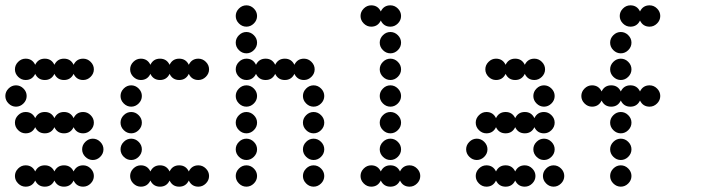

<svg xmlns="http://www.w3.org/2000/svg" viewBox="-20 -700 2632 720"><path d="M76 -80Q101 -80 112 -57Q123 -80 148 -80Q173 -80 184 -57Q195 -80 220 -80Q245 -80 256 -57Q267 -80 292 -80Q308 -80 320 -68Q332 -56 332 -40Q332 -24 320 -12Q308 0 292 0Q267 0 256 -23Q245 0 220 0Q195 0 184 -23Q173 0 148 0Q123 0 112 -23Q101 0 76 0Q60 0 48 -12Q36 -24 36 -40Q36 -56 48 -68Q60 -80 76 -80ZM300 -112Q288 -124 288 -140Q288 -156 300 -168Q312 -180 328 -180Q344 -180 356 -168Q368 -156 368 -140Q368 -124 356 -112Q344 -100 328 -100Q312 -100 300 -112ZM76 -280Q101 -280 112 -257Q123 -280 148 -280Q173 -280 184 -257Q195 -280 220 -280Q245 -280 256 -257Q267 -280 292 -280Q308 -280 320 -268Q332 -256 332 -240Q332 -224 320 -212Q308 -200 292 -200Q267 -200 256 -223Q245 -200 220 -200Q195 -200 184 -223Q173 -200 148 -200Q123 -200 112 -223Q101 -200 76 -200Q60 -200 48 -212Q36 -224 36 -240Q36 -256 48 -268Q60 -280 76 -280ZM12 -312Q0 -324 0 -340Q0 -356 12 -368Q24 -380 40 -380Q56 -380 68 -368Q80 -356 80 -340Q80 -324 68 -312Q56 -300 40 -300Q24 -300 12 -312ZM76 -480Q101 -480 112 -457Q123 -480 148 -480Q173 -480 184 -457Q195 -480 220 -480Q245 -480 256 -457Q267 -480 292 -480Q308 -480 320 -468Q332 -456 332 -440Q332 -424 320 -412Q308 -400 292 -400Q267 -400 256 -423Q245 -400 220 -400Q195 -400 184 -423Q173 -400 148 -400Q123 -400 112 -423Q101 -400 76 -400Q60 -400 48 -412Q36 -424 36 -440Q36 -456 48 -468Q60 -480 76 -480Z M508 -80Q533 -80 544 -57Q555 -80 580 -80Q605 -80 616 -57Q627 -80 652 -80Q677 -80 688 -57Q699 -80 724 -80Q740 -80 752 -68Q764 -56 764 -40Q764 -24 752 -12Q740 0 724 0Q699 0 688 -23Q677 0 652 0Q627 0 616 -23Q605 0 580 0Q555 0 544 -23Q533 0 508 0Q492 0 480 -12Q468 -24 468 -40Q468 -56 480 -68Q492 -80 508 -80ZM444 -112Q432 -124 432 -140Q432 -156 444 -168Q456 -180 472 -180Q488 -180 500 -168Q512 -156 512 -140Q512 -124 500 -112Q488 -100 472 -100Q456 -100 444 -112ZM444 -212Q432 -224 432 -240Q432 -256 444 -268Q456 -280 472 -280Q488 -280 500 -268Q512 -256 512 -240Q512 -224 500 -212Q488 -200 472 -200Q456 -200 444 -212ZM444 -312Q432 -324 432 -340Q432 -356 444 -368Q456 -380 472 -380Q488 -380 500 -368Q512 -356 512 -340Q512 -324 500 -312Q488 -300 472 -300Q456 -300 444 -312ZM508 -480Q533 -480 544 -457Q555 -480 580 -480Q605 -480 616 -457Q627 -480 652 -480Q677 -480 688 -457Q699 -480 724 -480Q740 -480 752 -468Q764 -456 764 -440Q764 -424 752 -412Q740 -400 724 -400Q699 -400 688 -423Q677 -400 652 -400Q627 -400 616 -423Q605 -400 580 -400Q555 -400 544 -423Q533 -400 508 -400Q492 -400 480 -412Q468 -424 468 -440Q468 -456 480 -468Q492 -480 508 -480Z M1128 -12Q1116 -24 1116 -40Q1116 -56 1128 -68Q1140 -80 1156 -80Q1172 -80 1184 -68Q1196 -56 1196 -40Q1196 -24 1184 -12Q1172 0 1156 0Q1140 0 1128 -12ZM876 -12Q864 -24 864 -40Q864 -56 876 -68Q888 -80 904 -80Q920 -80 932 -68Q944 -56 944 -40Q944 -24 932 -12Q920 0 904 0Q888 0 876 -12ZM1128 -112Q1116 -124 1116 -140Q1116 -156 1128 -168Q1140 -180 1156 -180Q1172 -180 1184 -168Q1196 -156 1196 -140Q1196 -124 1184 -112Q1172 -100 1156 -100Q1140 -100 1128 -112ZM876 -112Q864 -124 864 -140Q864 -156 876 -168Q888 -180 904 -180Q920 -180 932 -168Q944 -156 944 -140Q944 -124 932 -112Q920 -100 904 -100Q888 -100 876 -112ZM1128 -212Q1116 -224 1116 -240Q1116 -256 1128 -268Q1140 -280 1156 -280Q1172 -280 1184 -268Q1196 -256 1196 -240Q1196 -224 1184 -212Q1172 -200 1156 -200Q1140 -200 1128 -212ZM876 -212Q864 -224 864 -240Q864 -256 876 -268Q888 -280 904 -280Q920 -280 932 -268Q944 -256 944 -240Q944 -224 932 -212Q920 -200 904 -200Q888 -200 876 -212ZM1128 -312Q1116 -324 1116 -340Q1116 -356 1128 -368Q1140 -380 1156 -380Q1172 -380 1184 -368Q1196 -356 1196 -340Q1196 -324 1184 -312Q1172 -300 1156 -300Q1140 -300 1128 -312ZM876 -312Q864 -324 864 -340Q864 -356 876 -368Q888 -380 904 -380Q920 -380 932 -368Q944 -356 944 -340Q944 -324 932 -312Q920 -300 904 -300Q888 -300 876 -312ZM904 -480Q929 -480 940 -457Q951 -480 976 -480Q1001 -480 1012 -457Q1023 -480 1048 -480Q1073 -480 1084 -457Q1095 -480 1120 -480Q1136 -480 1148 -468Q1160 -456 1160 -440Q1160 -424 1148 -412Q1136 -400 1120 -400Q1095 -400 1084 -423Q1073 -400 1048 -400Q1023 -400 1012 -423Q1001 -400 976 -400Q951 -400 940 -423Q929 -400 904 -400Q888 -400 876 -412Q864 -424 864 -440Q864 -456 876 -468Q888 -480 904 -480ZM876 -512Q864 -524 864 -540Q864 -556 876 -568Q888 -580 904 -580Q920 -580 932 -568Q944 -556 944 -540Q944 -524 932 -512Q920 -500 904 -500Q888 -500 876 -512ZM876 -612Q864 -624 864 -640Q864 -656 876 -668Q888 -680 904 -680Q920 -680 932 -668Q944 -656 944 -640Q944 -624 932 -612Q920 -600 904 -600Q888 -600 876 -612Z M1372 -80Q1397 -80 1408 -57Q1419 -80 1444 -80Q1469 -80 1480 -57Q1491 -80 1516 -80Q1532 -80 1544 -68Q1556 -56 1556 -40Q1556 -24 1544 -12Q1532 0 1516 0Q1491 0 1480 -23Q1469 0 1444 0Q1419 0 1408 -23Q1397 0 1372 0Q1356 0 1344 -12Q1332 -24 1332 -40Q1332 -56 1344 -68Q1356 -80 1372 -80ZM1416 -112Q1404 -124 1404 -140Q1404 -156 1416 -168Q1428 -180 1444 -180Q1460 -180 1472 -168Q1484 -156 1484 -140Q1484 -124 1472 -112Q1460 -100 1444 -100Q1428 -100 1416 -112ZM1416 -212Q1404 -224 1404 -240Q1404 -256 1416 -268Q1428 -280 1444 -280Q1460 -280 1472 -268Q1484 -256 1484 -240Q1484 -224 1472 -212Q1460 -200 1444 -200Q1428 -200 1416 -212ZM1416 -312Q1404 -324 1404 -340Q1404 -356 1416 -368Q1428 -380 1444 -380Q1460 -380 1472 -368Q1484 -356 1484 -340Q1484 -324 1472 -312Q1460 -300 1444 -300Q1428 -300 1416 -312ZM1416 -412Q1404 -424 1404 -440Q1404 -456 1416 -468Q1428 -480 1444 -480Q1460 -480 1472 -468Q1484 -456 1484 -440Q1484 -424 1472 -412Q1460 -400 1444 -400Q1428 -400 1416 -412ZM1416 -512Q1404 -524 1404 -540Q1404 -556 1416 -568Q1428 -580 1444 -580Q1460 -580 1472 -568Q1484 -556 1484 -540Q1484 -524 1472 -512Q1460 -500 1444 -500Q1428 -500 1416 -512ZM1372 -680Q1397 -680 1408 -657Q1419 -680 1444 -680Q1460 -680 1472 -668Q1484 -656 1484 -640Q1484 -624 1472 -612Q1460 -600 1444 -600Q1419 -600 1408 -623Q1397 -600 1372 -600Q1356 -600 1344 -612Q1332 -624 1332 -640Q1332 -656 1344 -668Q1356 -680 1372 -680Z M2028 -12Q2016 -24 2016 -40Q2016 -56 2028 -68Q2040 -80 2056 -80Q2072 -80 2084 -68Q2096 -56 2096 -40Q2096 -24 2084 -12Q2072 0 2056 0Q2040 0 2028 -12ZM1804 -80Q1829 -80 1840 -57Q1851 -80 1876 -80Q1901 -80 1912 -57Q1923 -80 1948 -80Q1964 -80 1976 -68Q1988 -56 1988 -40Q1988 -24 1976 -12Q1964 0 1948 0Q1923 0 1912 -23Q1901 0 1876 0Q1851 0 1840 -23Q1829 0 1804 0Q1788 0 1776 -12Q1764 -24 1764 -40Q1764 -56 1776 -68Q1788 -80 1804 -80ZM1992 -112Q1980 -124 1980 -140Q1980 -156 1992 -168Q2004 -180 2020 -180Q2036 -180 2048 -168Q2060 -156 2060 -140Q2060 -124 2048 -112Q2036 -100 2020 -100Q2004 -100 1992 -112ZM1740 -112Q1728 -124 1728 -140Q1728 -156 1740 -168Q1752 -180 1768 -180Q1784 -180 1796 -168Q1808 -156 1808 -140Q1808 -124 1796 -112Q1784 -100 1768 -100Q1752 -100 1740 -112ZM1804 -280Q1829 -280 1840 -257Q1851 -280 1876 -280Q1901 -280 1912 -257Q1923 -280 1948 -280Q1973 -280 1984 -257Q1995 -280 2020 -280Q2036 -280 2048 -268Q2060 -256 2060 -240Q2060 -224 2048 -212Q2036 -200 2020 -200Q1995 -200 1984 -223Q1973 -200 1948 -200Q1923 -200 1912 -223Q1901 -200 1876 -200Q1851 -200 1840 -223Q1829 -200 1804 -200Q1788 -200 1776 -212Q1764 -224 1764 -240Q1764 -256 1776 -268Q1788 -280 1804 -280ZM1992 -312Q1980 -324 1980 -340Q1980 -356 1992 -368Q2004 -380 2020 -380Q2036 -380 2048 -368Q2060 -356 2060 -340Q2060 -324 2048 -312Q2036 -300 2020 -300Q2004 -300 1992 -312ZM1840 -480Q1865 -480 1876 -457Q1887 -480 1912 -480Q1937 -480 1948 -457Q1959 -480 1984 -480Q2000 -480 2012 -468Q2024 -456 2024 -440Q2024 -424 2012 -412Q2000 -400 1984 -400Q1959 -400 1948 -423Q1937 -400 1912 -400Q1887 -400 1876 -423Q1865 -400 1840 -400Q1824 -400 1812 -412Q1800 -424 1800 -440Q1800 -456 1812 -468Q1824 -480 1840 -480Z M2280 -12Q2268 -24 2268 -40Q2268 -56 2280 -68Q2292 -80 2308 -80Q2324 -80 2336 -68Q2348 -56 2348 -40Q2348 -24 2336 -12Q2324 0 2308 0Q2292 0 2280 -12ZM2280 -112Q2268 -124 2268 -140Q2268 -156 2280 -168Q2292 -180 2308 -180Q2324 -180 2336 -168Q2348 -156 2348 -140Q2348 -124 2336 -112Q2324 -100 2308 -100Q2292 -100 2280 -112ZM2280 -212Q2268 -224 2268 -240Q2268 -256 2280 -268Q2292 -280 2308 -280Q2324 -280 2336 -268Q2348 -256 2348 -240Q2348 -224 2336 -212Q2324 -200 2308 -200Q2292 -200 2280 -212ZM2200 -380Q2225 -380 2236 -357Q2247 -380 2272 -380Q2297 -380 2308 -357Q2319 -380 2344 -380Q2369 -380 2380 -357Q2391 -380 2416 -380Q2432 -380 2444 -368Q2456 -356 2456 -340Q2456 -324 2444 -312Q2432 -300 2416 -300Q2391 -300 2380 -323Q2369 -300 2344 -300Q2319 -300 2308 -323Q2297 -300 2272 -300Q2247 -300 2236 -323Q2225 -300 2200 -300Q2184 -300 2172 -312Q2160 -324 2160 -340Q2160 -356 2172 -368Q2184 -380 2200 -380ZM2280 -412Q2268 -424 2268 -440Q2268 -456 2280 -468Q2292 -480 2308 -480Q2324 -480 2336 -468Q2348 -456 2348 -440Q2348 -424 2336 -412Q2324 -400 2308 -400Q2292 -400 2280 -412ZM2280 -512Q2268 -524 2268 -540Q2268 -556 2280 -568Q2292 -580 2308 -580Q2324 -580 2336 -568Q2348 -556 2348 -540Q2348 -524 2336 -512Q2324 -500 2308 -500Q2292 -500 2280 -512ZM2344 -680Q2369 -680 2380 -657Q2391 -680 2416 -680Q2432 -680 2444 -668Q2456 -656 2456 -640Q2456 -624 2444 -612Q2432 -600 2416 -600Q2391 -600 2380 -623Q2369 -600 2344 -600Q2328 -600 2316 -612Q2304 -624 2304 -640Q2304 -656 2316 -668Q2328 -680 2344 -680Z"/></svg>

Font: Dotrice Condensed
Style: Regular
Weight: 400
Width: 2
Monospace: yes
Designer: Paul Flo Williams
Foundry: His Deeds Are Dust
Version: Version 1.001